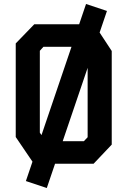

<svg xmlns="http://www.w3.org/2000/svg" viewBox="-20 -822 640 964"><path d="M152 -700H453L541 -566V-96L450 0H150L59 -134V-604ZM180 -156 209 -113H401L420 -133V-544L391 -587H198L180 -567ZM412 -802 517 -767 215 122 110 87Z"/></svg>

Font: Kode Mono
Style: Bold
Weight: 700
Monospace: yes
Designer: Isa Ozler
Foundry: Kadena LLC
Version: Version 1.206;gftools[0.9.28]